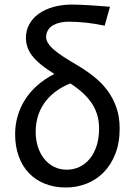

<svg xmlns="http://www.w3.org/2000/svg" viewBox="-20 -811 592 843"><path d="M415 -246.6Q415 -278.3 407.2 -305.4Q399.4 -332.5 383.5 -356.7Q367.7 -380.9 344 -402.6Q320.3 -424.3 288.6 -444.8Q249 -428.7 220.2 -406Q191.4 -383.3 172.9 -356Q154.3 -328.6 145.5 -297.4Q136.7 -266.1 136.7 -231.9Q136.7 -197.3 146.2 -167Q155.8 -136.7 173.6 -114.3Q191.4 -91.8 216.6 -78.9Q241.7 -65.9 273.4 -65.9Q302.7 -65.9 328.6 -78.1Q354.5 -90.3 373.8 -113.5Q393.1 -136.7 404.1 -170.4Q415 -204.1 415 -246.6ZM439.5 -698.2Q420.9 -702.1 400.9 -705.6Q380.9 -709 360.4 -711.2Q339.8 -713.4 320.1 -714.6Q300.3 -715.8 282.2 -715.8Q240.7 -715.8 213.4 -700.2Q186 -684.6 182.6 -652.8Q181.2 -637.7 190.2 -622.8Q199.2 -607.9 217 -592.5Q234.9 -577.1 261 -560.3Q287.1 -543.5 319.8 -524.4Q358.4 -501.5 392.3 -474.6Q426.3 -447.8 451.4 -414.1Q476.6 -380.4 491 -339.1Q505.4 -297.9 505.4 -246.6Q505.4 -183.6 486.3 -135.3Q467.3 -86.9 435.1 -54.2Q402.8 -21.5 359.9 -4.6Q316.9 12.2 268.6 12.2Q218.3 12.2 177.2 -4.2Q136.2 -20.5 107.2 -50.8Q78.1 -81.1 62.3 -124.5Q46.4 -168 46.4 -222.2Q46.4 -262.7 57.4 -301Q68.4 -339.4 89.8 -373.3Q111.3 -407.2 143.8 -436Q176.3 -464.8 218.8 -486.3Q183.1 -508.3 159.2 -528.1Q135.3 -547.9 120.6 -567.1Q106 -586.4 99.9 -605.7Q93.8 -625 93.8 -645Q93.8 -676.8 108.2 -703.6Q122.6 -730.5 148.9 -749.8Q175.3 -769 213.1 -780Q251 -791 297.9 -791Q312.5 -791 334 -790Q355.5 -789.1 378.7 -787.6Q401.9 -786.1 424.3 -784.4Q446.8 -782.7 462.9 -781.2Z"/></svg>

Font: Andika
Style: Regular
Weight: 400
Designer: Victor Gaultney, Annie Olsen, Julie Remington, Don Collingsworth, Eric Hays
Foundry: SIL International
Version: Version 1.001